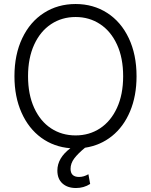

<svg xmlns="http://www.w3.org/2000/svg" viewBox="-20 -737 761 966"><path d="M407.7 6.3Q372.1 35.6 353.5 60.3Q335 85 335 112.3Q335 153.3 377.9 153.3Q401.4 153.3 424.8 139.6L433.6 188.5Q401.9 209 362.3 209Q319.8 209 294.2 186Q268.6 163.1 268.6 121.1Q268.6 58.1 334 8.8Q251.5 2.4 187.7 -43.9Q124 -90.3 88.4 -170.2Q52.7 -250 52.7 -353.5Q52.7 -462.4 92 -544.9Q131.3 -627.4 201.2 -672.1Q271 -716.8 360.4 -716.8Q449.2 -716.8 519 -672.1Q588.9 -627.4 627.9 -544.9Q667 -462.4 667 -353.5Q667 -254.4 634.5 -177Q602.1 -99.6 543.5 -52.5Q484.9 -5.4 407.7 6.3ZM360.4 -651.4Q291.5 -651.4 237.3 -615.7Q183.1 -580.1 152.1 -512.7Q121.1 -445.3 121.1 -353.5Q121.1 -261.7 151.9 -194.3Q182.6 -127 236.8 -91.3Q291 -55.7 360.4 -55.7Q429.2 -55.7 483.4 -91.3Q537.6 -127 568.6 -194.3Q599.6 -261.7 599.6 -353.5Q599.6 -445.8 568.6 -512.9Q537.6 -580.1 483.4 -615.7Q429.2 -651.4 360.4 -651.4Z"/></svg>

Font: Pretendard Std Light
Style: Regular
Weight: 300
Designer: Base glyphs from Inter by Rasmus Andersson; Hangeul glyphs from Noto Sans CJK(Source Han Sans) by Jang Soo-young and Kan
Foundry: Kil Hyung-jin
Version: Version 1.309